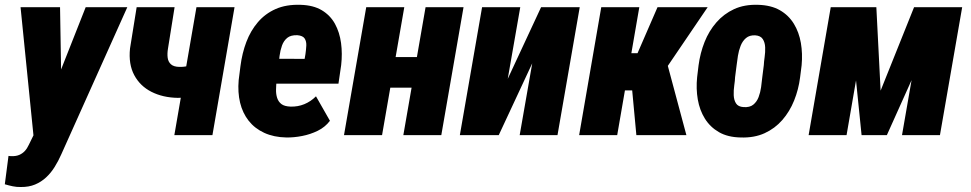

<svg xmlns="http://www.w3.org/2000/svg" viewBox="-38 -558 4011 793"><path d="M134.8 -69.8 315.9 -528.3H487.8L215.3 79.1Q203.1 106.9 187.7 131.6Q172.4 156.2 152.3 174.8Q132.3 193.4 106.7 204.1Q81.1 214.8 47.9 214.4Q30.8 214.8 14.6 211.4Q-1.5 208 -18.1 203.1L-2.9 85.9Q0.5 86.4 3.9 86.7Q7.3 86.9 10.7 86.9Q28.3 87.4 41.5 81.8Q54.7 76.2 64.5 65.7Q74.2 55.2 81.1 40ZM210 -528.3 216.3 -150.9 203.1 15.6 101.6 15.1 46.9 -528.3Z M930.7 -528.3 839.4 0H682.1L773.4 -528.3ZM808.6 -310.1 797.9 -181.6Q784.7 -171.4 767.1 -165Q749.5 -158.7 730.7 -156.2Q711.9 -153.8 696.3 -153.8Q634.8 -154.8 587.6 -178.7Q540.5 -202.6 516.4 -247.8Q492.2 -293 499 -357.9L526.4 -528.3H683.1L655.8 -357.4Q652.3 -336.4 654.5 -319.6Q656.7 -302.7 668 -292.5Q679.2 -282.2 702.6 -281.7Q721.2 -281.2 739 -285.6Q756.8 -290 774.4 -297.1Q792 -304.2 808.6 -310.1Z M1144.5 9.8Q1092.8 8.8 1053.5 -9.3Q1014.2 -27.3 989 -59.3Q963.9 -91.3 953.6 -134Q943.4 -176.8 947.8 -227.1L955.1 -284.7Q961.9 -338.4 979.5 -384.8Q997.1 -431.2 1027.1 -466.3Q1057.1 -501.5 1100.6 -520.8Q1144 -540 1203.1 -538.1Q1256.3 -536.6 1291.3 -515.6Q1326.2 -494.6 1345.5 -459.5Q1364.7 -424.3 1370.6 -380.4Q1376.5 -336.4 1371.1 -289.1L1359.9 -212.4H1002.4L1020.5 -315.4L1220.2 -314.9L1223.6 -334.5Q1226.1 -352.1 1227.1 -369.4Q1228 -386.7 1220.5 -398.7Q1212.9 -410.6 1190.4 -412.6Q1163.1 -413.6 1148.4 -401.6Q1133.8 -389.6 1126.7 -369.9Q1119.6 -350.1 1116.7 -327.4Q1113.8 -304.7 1111.8 -284.7L1104.5 -226.6Q1102.5 -207 1102.1 -188.2Q1101.6 -169.4 1106.7 -153.6Q1111.8 -137.7 1124.3 -128.2Q1136.7 -118.7 1161.6 -117.7Q1191.9 -116.7 1218.8 -127.7Q1245.6 -138.7 1267.1 -160.2L1324.7 -59.1Q1304.7 -32.7 1274.2 -17.8Q1243.7 -2.9 1209.7 3.7Q1175.8 10.3 1144.5 9.8Z M1741.7 -322.3 1718.8 -195.8H1516.1L1538.1 -322.3ZM1631.8 -528.3 1540 0H1382.8L1474.6 -528.3ZM1876.5 -528.3 1784.7 0H1627.9L1719.7 -528.3Z M2059.1 -232.4 2196.8 -528.3H2356.4L2264.6 0H2108.4L2160.2 -296.4L2022 0H1861.3L1953.1 -528.3H2110.8Z M2602.5 -528.3 2511.2 0H2354L2445.3 -528.3ZM2884.8 -528.3 2651.4 -184.6H2523.4L2531.2 -338.4H2595.2L2677.7 -528.3ZM2590.3 0 2569.8 -219.7 2720.2 -286.1 2796.9 0Z M2841.3 -239.3 2847.2 -288.1Q2854 -339.4 2872.1 -384.8Q2890.1 -430.2 2920.7 -465.3Q2951.2 -500.5 2993.9 -520.3Q3036.6 -540 3093.3 -538.1Q3146.5 -536.6 3182.9 -515.9Q3219.2 -495.1 3240.7 -460Q3262.2 -424.8 3269.8 -380.6Q3277.3 -336.4 3272.9 -288.6L3266.6 -238.8Q3260.3 -188.5 3241.9 -142.8Q3223.6 -97.2 3193.1 -62.3Q3162.6 -27.3 3119.9 -7.8Q3077.1 11.7 3021 9.8Q2967.8 8.8 2931.4 -12.2Q2895 -33.2 2873.3 -68.1Q2851.6 -103 2844 -147.2Q2836.4 -191.4 2841.3 -239.3ZM3004.4 -288.6 2998 -238.8Q2997.6 -225.1 2994.6 -205.1Q2991.7 -185.1 2992.4 -164.8Q2993.2 -144.5 3002 -130.9Q3010.7 -117.2 3032.7 -115.7Q3058.6 -113.8 3073.2 -125.7Q3087.9 -137.7 3095.2 -157Q3102.5 -176.3 3105.5 -198Q3108.4 -219.7 3110.4 -239.3L3116.7 -289.1Q3117.2 -302.2 3120.1 -322.3Q3123 -342.3 3122.3 -362.3Q3121.6 -382.3 3112.5 -396.5Q3103.5 -410.6 3081.1 -412.1Q3057.6 -413.1 3043.2 -400.9Q3028.8 -388.7 3021 -368.9Q3013.2 -349.1 3009.8 -327.6Q3006.3 -306.2 3004.4 -288.6Z M3599.1 -183.6 3737.3 -528.3H3862.3L3625 0H3520.5L3466.8 -528.3H3581.5ZM3549.8 -528.3 3458.5 0H3301.8L3393.1 -528.3ZM3687.5 0 3779.3 -528.3H3936L3844.2 0Z"/></svg>

Font: Roboto Condensed Black
Style: Italic
Weight: 900
Italic angle: -12°
Designer: Christian Robertson
Foundry: Google
Version: Version 3.008; 2023